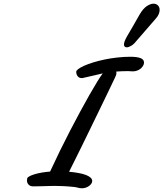

<svg xmlns="http://www.w3.org/2000/svg" viewBox="-20 -1010 879 1033"><path d="M379.9 -3.9Q347.7 -7.3 322.5 -8.5Q297.4 -9.8 275.4 -9.8Q260.7 -9.8 246.8 -9.3Q232.9 -8.8 219 -8.5Q205.1 -8.3 190.2 -7.8Q175.3 -7.3 158.7 -7.3Q142.6 -7.3 133.8 -16.6Q125 -25.9 125 -39.6Q125 -44.9 126.5 -50.8Q127.9 -55.7 137.9 -61.3Q147.9 -66.9 164.3 -72Q180.7 -77.1 202.6 -81.1Q224.6 -85 249.5 -86.9Q274.9 -142.1 302.5 -198.5Q330.1 -254.9 357.9 -308.3Q385.7 -361.8 412.1 -410.6Q438.5 -459.5 461.4 -499.8Q484.4 -540 502.7 -569.8Q521 -599.6 532.7 -615.2Q507.8 -609.9 484.4 -603.8Q460.9 -597.7 431.6 -591.8Q425.8 -589.8 419.9 -589.8Q405.8 -589.8 397.9 -599.9Q390.1 -609.9 390.1 -624Q390.1 -630.4 401.6 -638.9Q413.1 -647.5 433.3 -656.5Q453.6 -665.5 481.2 -674.1Q508.8 -682.6 541.3 -689.5Q573.7 -696.3 609.6 -700.4Q645.5 -704.6 682.1 -704.6Q716.3 -704.6 735.6 -697.5Q754.9 -690.4 754.9 -673.3Q754.9 -665 750 -656.5Q745.1 -647.9 737.1 -641.1Q729 -634.3 717.8 -630.1Q706.5 -626 694.3 -626Q687.5 -626 681.6 -626.7Q675.8 -627.4 668.9 -627.4Q650.9 -627.4 635.3 -626.7Q619.6 -626 605.5 -625Q606.4 -620.1 606.4 -617.7Q606.4 -610.8 604 -604.7Q601.6 -598.6 599.1 -593.3Q584 -561.5 562.5 -516.8Q541 -472.2 516.6 -421.9Q492.2 -371.6 467 -319.8Q441.9 -268.1 419.4 -222.2Q397 -176.3 378.9 -140.4Q360.8 -104.5 351.6 -85.9Q378.9 -83.5 401.9 -79.3Q424.8 -75.2 441.2 -69.1Q457.5 -63 466.8 -54.7Q476.1 -46.4 476.1 -36.1Q476.1 -28.8 471.2 -21.7Q466.3 -14.6 458.5 -9Q450.7 -3.4 440.9 -0.2Q431.2 2.9 420.9 2.9Q409.7 2.9 399.7 0Q389.6 -2.9 379.9 -3.9ZM662.1 -812Q679.7 -842.8 697.5 -873Q715.3 -903.3 732.4 -934.1Q751 -964.8 770.5 -977.5Q790 -990.2 805.7 -990.2Q820.3 -990.2 829.6 -981Q838.9 -971.7 838.9 -956.5Q838.9 -946.8 834.5 -935.1Q830.1 -923.3 818.8 -910.6Q792.5 -879.9 765.9 -849.6Q739.3 -819.3 712.9 -788.6Q700.2 -772 686 -763.7Q671.9 -755.4 662.1 -755.4Q647 -755.4 647 -771Q647 -785.2 662.1 -812Z"/></svg>

Font: Damion
Style: Regular
Weight: 400
Foundry: vernon adams
Version: Version 1.000